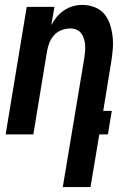

<svg xmlns="http://www.w3.org/2000/svg" viewBox="-20 -548 540 783"><path d="M236 215 324 -313Q326 -326 327 -339.5Q328 -353 327 -366Q326 -379 322 -391Q318 -403 311 -412.5Q304 -422 292 -427Q280 -432 267 -432Q249 -432 231.5 -425.5Q214 -419 201.5 -405.5Q189 -392 182 -375Q175 -358 172 -340L116 0H3L89 -520H202L189 -445Q198 -463 211 -478.5Q224 -494 241 -505.5Q258 -517 277 -522.5Q296 -528 315 -528Q341 -528 365 -519Q389 -510 404.5 -492Q420 -474 428 -450Q436 -426 439 -401Q442 -376 440 -350Q438 -324 434 -298L401 -96H436L420 0H385L349 215Z"/></svg>

Font: Iosevka
Style: Bold Italic
Weight: 700
Italic angle: -9°
Monospace: yes
Designer: Belleve Invis
Foundry: Belleve Invis
Version: Version 32.5.0; ttfautohint (v1.8.4)